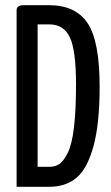

<svg xmlns="http://www.w3.org/2000/svg" viewBox="-20 -720 428 740"><path d="M71 -700H169Q271 -700 317.5 -631Q364 -562 364 -386Q364 -242 340 -155.5Q316 -69 274.5 -34.5Q233 0 169 0H44V-681Q44 -700 71 -700ZM125 -77H171Q193 -77 209 -88Q225 -99 241 -130.5Q257 -162 265 -228Q273 -294 273 -394Q273 -527 249 -576.5Q225 -626 171 -626H125Z"/></svg>

Font: YanoneKaffeesatzRR
Style: Regular
Weight: 400
Designer: Yanone (Cyrillic: Daniel Pouzeot & Huerta Tipografica)
Foundry: Yanone
Version: Version 1.100;PS 001.100;hotconv 1.0.70;makeotf.lib2.5.58329